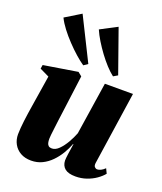

<svg xmlns="http://www.w3.org/2000/svg" viewBox="-152 -926 875 1037"><g transform="rotate(20 285.0 -407.5)"><path d="M150.5 12.5Q115 12.5 89.5 -2Q64 -16.5 50.2 -41.5Q36.5 -66.5 36.5 -97.5Q36.5 -113.5 38.2 -133.5Q40 -153.5 42.5 -175.8Q45 -198 48.5 -220.2Q52 -242.5 55 -262.5L84 -446L30 -472L33.5 -494L228.5 -525.5L250.5 -507.5L221.5 -286Q218.5 -265 215.5 -241Q212.5 -217 209.8 -194.8Q207 -172.5 205.2 -156Q203.5 -139.5 203.5 -132.5Q203.5 -118 206 -108.2Q208.5 -98.5 215 -93Q221.5 -87.5 234 -87.5Q254.5 -87.5 274.2 -107.2Q294 -127 310.8 -156Q327.5 -185 338 -212.5L384 -514H545.5L483.5 -94.5Q481.5 -78.5 488.2 -71.8Q495 -65 502.5 -65Q512 -65 523.5 -70.5Q535 -76 546.5 -87.5L559.5 -60.5Q545 -42.5 521.5 -26Q498 -9.5 468.2 0.8Q438.5 11 405 11Q364 11 344.2 -5.2Q324.5 -21.5 323.5 -51Q323.5 -56.5 324.5 -67.2Q325.5 -78 327.5 -91.5Q329.5 -105 331.8 -120.2Q334 -135.5 336 -149.5H334Q323 -120 305.8 -91.2Q288.5 -62.5 265.5 -39Q242.5 -15.5 213.8 -1.5Q185 12.5 150.5 12.5ZM240 -567.5Q218.5 -582 191.2 -606Q164 -630 136.8 -658.8Q109.5 -687.5 87 -717Q64.5 -746.5 51.5 -773.5L141.5 -828.5L263.5 -583.5ZM411.5 -566.5Q390.5 -582.5 367.8 -607.2Q345 -632 323.2 -661.5Q301.5 -691 283 -721.2Q264.5 -751.5 253 -778.5L348.5 -828.5L436 -581Z"/></g></svg>

Font: Merriweather 120pt Black
Style: Italic
Weight: 900
Italic angle: -7.8°
Version: Version 2.101